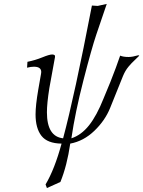

<svg xmlns="http://www.w3.org/2000/svg" viewBox="-20 -718 726 973"><path d="M299.8 -17.1Q356.9 -229 445.8 -689.9L475.1 -688L521 -698.2L467.8 -542Q444.8 -474.1 402.8 -311Q360.8 -147.9 341.8 -17.1Q391.6 -33.2 430.9 -82.5Q470.2 -131.8 504.9 -219.2L540 -304.2Q569.8 -379.4 588.9 -436Q605 -429.2 631.8 -429.2Q650.9 -429.2 681.2 -438L686 -436Q681.2 -431.2 667 -417.5Q652.8 -403.8 647 -397.9Q641.1 -392.1 631.6 -380.6Q622.1 -369.1 615.5 -357.7Q608.9 -346.2 603 -332L538.1 -170.9Q512.2 -106.9 458 -54.9Q403.8 -2.9 335.9 9.8Q319.8 121.6 286.1 204.1L217.8 234.9L210.9 216.8Q256.8 139.6 292 9.8Q220.2 8.8 190.2 -29.5Q160.2 -67.9 160.2 -138.2Q160.2 -184.1 173.8 -263.2L188 -344.2Q189 -347.2 189 -353Q189 -379.9 151.9 -379.9Q136.7 -379.9 117.2 -375L119.1 -404.8Q158.2 -412.6 194.1 -427.2Q230 -441.9 244.1 -441.9Q252 -441.9 255.9 -439Q259.8 -436 258.8 -429.2L230 -271Q217.8 -193.8 217.8 -148.9Q217.8 -25.9 299.8 -17.1Z"/></svg>

Font: Linux Libertine
Style: Italic
Weight: 400
Italic angle: -12°
Designer: Philipp H. Poll
Foundry: Philipp H. Poll
Version: Version 5.1.6 ; ttfautohint (v0.9)